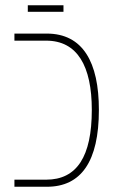

<svg xmlns="http://www.w3.org/2000/svg" viewBox="-20 -712 452 732"><path d="M86 -667H222V-692H86ZM35 0H159C289 0 357 -96 357 -293C357 -475 296 -584 158 -584H35V-557H156C275 -557 330 -460 330 -293C330 -115 273 -27 156 -27H35Z"/></svg>

Font: Noto Sans Hebrew Condensed Thin
Style: Regular
Weight: 100
Width: 3
Designer: Monotype Design Team
Foundry: Monotype Imaging Inc.
Version: Version 2.004